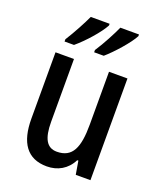

<svg xmlns="http://www.w3.org/2000/svg" viewBox="-143 -923 804 958"><g transform="rotate(20 259.5 -444.0)"><path d="M428 -823V-832H329C314 -798 278 -729 248 -684V-672H299C341 -708 407 -782 428 -823ZM272 -823V-832H172C156 -797 121 -731 91 -684V-672H141C189 -712 250 -781 272 -823ZM449 -606H351V-325C351 -204 325 -142 242 -142C189 -142 165 -184 165 -273V-606H67V-254C67 -127 115 -56 220 -56C277 -56 326 -83 353 -137H359L371 -66H449Z"/></g></svg>

Font: Noto Sans Malayalam UI Condensed Medium
Style: Regular
Weight: 500
Width: 3
Designer: Jelle Bosma - Monotype Design Team
Foundry: Monotype Imaging Inc.
Version: Version 2.104